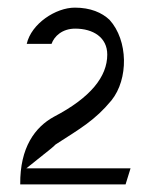

<svg xmlns="http://www.w3.org/2000/svg" viewBox="-20 -851 400 503"><path d="M33 -368H309L322 -410H49L114 -462C117 -464 118 -466 122 -469L125 -472L128 -474C190 -514 229 -536 272 -588C317 -644 316 -745 267 -799C247 -818 217 -831 176 -831C126 -831 62 -789 50 -736H115C122 -756 143 -776 177 -776C224 -776 261 -753 261 -708C261 -650 217 -595 121 -545C72 -518 32 -465 33 -368Z"/></svg>

Font: Charger Static
Style: Regular
Weight: 1000
Designer: Jasper
Foundry: KineticPlasma Fonts/Cannot Into Space Fonts
Version: Version 1.1